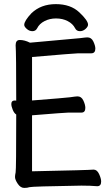

<svg xmlns="http://www.w3.org/2000/svg" viewBox="-20 -900 540 936"><path d="M98.1 16.1Q80.1 16.1 66.7 -3.9Q53.2 -23.9 53.2 -37.1Q53.2 -45.9 56.2 -59.6Q59.1 -73.2 59.1 -341.8Q48.8 -348.1 42 -365Q35.2 -381.8 35.2 -393.1Q35.2 -410.2 53.2 -410.2L59.1 -409.2Q59.1 -643.1 56.2 -679.2Q56.2 -705.1 76.2 -705.1Q100.1 -705.1 126 -691.9L369.1 -713.9Q398.9 -717.8 405.8 -717.8Q425.8 -717.8 435.3 -697.3Q444.8 -676.8 444.8 -663.1Q444.8 -640.1 424.8 -640.1H360.8Q346.2 -640.1 136.2 -622.1V-410.2Q299.8 -422.9 320.8 -425.8Q350.1 -430.2 357.9 -430.2Q377 -430.2 386.5 -409.7Q396 -389.2 396 -374Q396 -351.1 377 -351.1H313Q298.8 -351.1 136.2 -337.9V-64.9Q418 -70.8 436 -73.2Q453.1 -73.2 463.1 -51.5Q473.1 -29.8 473.1 -15.1Q473.1 7.8 454.1 7.8Q421.9 4.9 377 4.9Q132.8 8.8 123.3 12.5Q113.8 16.1 98.1 16.1ZM138.2 -748Q123 -748 110.6 -759Q98.1 -770 98.1 -778.8Q98.1 -797.9 132.8 -835Q179.2 -879.9 252 -879.9Q324.2 -879.9 366.7 -839.8Q409.2 -799.8 409.2 -779.8Q409.2 -770 397 -759Q384.8 -748 370.1 -748Q353 -748 346.2 -762.2Q335 -784.2 310.1 -797.1Q285.2 -810.1 252.9 -810.1Q222.2 -810.1 197 -797.1Q171.9 -784.2 161.1 -762.2Q153.8 -748 138.2 -748Z"/></svg>

Font: LXGW WenKai Mono GB Screen
Style: Regular
Weight: 400
Monospace: yes
Designer: LXGW / Fontworks Inc.
Foundry: LXGW / Fontworks Inc.
Version: Version 1.510;January 18,2025